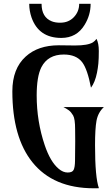

<svg xmlns="http://www.w3.org/2000/svg" viewBox="-20 -987 595 1017"><path d="M378.4 -238.8 377.9 -302.2Q377.9 -357.4 367.2 -375.7Q356.4 -394 344.7 -402.6Q333 -411.1 315.9 -419.9H530.3Q499.5 -391.6 491.2 -347.7Q483.4 -305.7 483.4 -217.8Q483.4 -46.9 503.9 9.8Q497.1 10.3 490.2 10.3H477.1Q262.2 10.3 151.4 -127.9Q45.4 -260.3 45.4 -503.4Q45.4 -623.5 116.2 -687.5Q181.6 -747.1 291.5 -747.1L377.4 -746.1Q445.3 -746.1 472.2 -762.7Q483.4 -770 491.2 -781.2Q503.4 -757.8 503.4 -716.8Q503.4 -675.8 501 -650.6Q498.5 -625.5 493.7 -601.6Q483.4 -550.8 461.9 -522.5Q443.4 -620.1 415.5 -657.2Q384.3 -698.2 317.9 -698.2Q233.9 -698.2 199.2 -630.9Q174.3 -581.5 174.3 -481.4Q174.3 -344.2 216.8 -218.3Q246.6 -129.9 291 -92.8Q314 -73.2 338.6 -73.2Q363.3 -73.2 370.1 -87.4Q377 -101.6 377.4 -135.7Q378.4 -203.1 378.4 -238.8ZM254.4 -874Q273.4 -866.7 297.6 -866.7Q321.8 -866.7 339.6 -874.3Q357.4 -881.8 370.6 -895.5Q399.4 -925.3 399.4 -966.8H460Q460 -907.2 428.2 -855.5Q386.2 -786.1 304.7 -786.1Q185.1 -786.1 147 -894.5Q134.8 -930.2 134.8 -966.8H200.2Q200.2 -895.5 254.4 -874Z"/></svg>

Font: Amarante
Style: Regular
Weight: 400
Designer: Karolina Lach
Foundry: Sorkin Type Co.
Version: Version 1.001